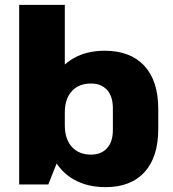

<svg xmlns="http://www.w3.org/2000/svg" viewBox="-20 -760 713 791"><path d="M415 11Q340 11 285 -20Q230 -51 200.5 -108.5Q171 -166 170 -244V-298Q171 -377 200.5 -433.5Q230 -490 284 -520.5Q338 -551 411 -551Q517 -551 574.5 -489Q632 -427 632 -311V-229Q632 -113 575.5 -51Q519 11 415 11ZM59 -740H247V-171L179 0H59ZM355 -123Q397 -123 421 -149.5Q445 -176 445 -224V-314Q445 -363 421 -389.5Q397 -416 355 -416Q305 -416 276 -384.5Q247 -353 247 -296V-244Q247 -187 276 -155Q305 -123 355 -123Z"/></svg>

Font: Pathway Extreme SemiCondensed ExtraBold
Style: Regular
Weight: 800
Width: 4
Version: Version 1.001;gftools[0.9.26]